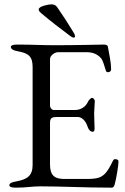

<svg xmlns="http://www.w3.org/2000/svg" viewBox="-20 -858 575 883"><path d="M319 -685C323 -685 325 -688 325 -691C325 -695 323 -701 320 -706C296 -746 270 -786 243 -825C236 -835 227 -838 216 -838C202 -838 158 -829 158 -815C158 -808 162 -804 171 -796C211 -762 261 -724 301 -694C310 -687 316 -685 319 -685ZM210 -102V-294C210 -317 221 -320 244 -320H337C354 -320 373 -306 383 -275C385 -268 393 -252 406 -252C414 -252 415 -260 415 -269C415 -277 413 -317 413 -337C413 -353 416 -383 416 -392C416 -402 408 -408 403 -408C398 -408 387 -396 385 -391C375 -368 353 -352 324 -352H228C218 -352 210 -362 210 -374V-586C210 -605 235 -618 246 -618H377C402 -618 425 -612 444 -591C453 -581 459 -558 466 -536C468 -529 470 -526 477 -526C483 -526 491 -529 491 -541C491 -568 483 -606 476 -644C475 -651 465 -653 458 -653C448 -653 327 -650 236 -650C166 -650 134 -653 59 -653C42 -653 30 -650 30 -642C30 -633 40 -626 63 -622C113 -613 130 -597 130 -549V-99C130 -51 106 -33 56 -24C33 -20 23 -15 23 -6C23 2 35 5 52 5C106 5 122 -1 167 -1C267 -1 366 5 494 5C502 5 506 -3 508 -12C515 -38 525 -97 525 -115C525 -123 519 -125 512 -126C505 -127 502 -124 498 -116C490 -99 474 -67 456 -53C443 -43 430 -35 380 -35H276C231 -35 210 -51 210 -102Z"/></svg>

Font: EB Garamond 12
Style: Regular
Weight: 400
Version: Version 0.016+